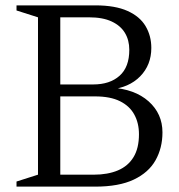

<svg xmlns="http://www.w3.org/2000/svg" viewBox="-20 -695 668 715"><path d="M163.5 -630.5 169 -675H335Q409 -675 455 -654.2Q501 -633.5 522.2 -597.5Q543.5 -561.5 543.5 -516.5Q543.5 -453 501.8 -410.5Q460 -368 389 -361.5L392 -369Q482 -363.5 533.5 -317.5Q585 -271.5 585 -202Q585 -144 559.2 -98.2Q533.5 -52.5 478.2 -26.2Q423 0 334.5 0H169.5L165.5 -44.5H329Q381.5 -44.5 419.2 -60.5Q457 -76.5 477.2 -109.8Q497.5 -143 497.5 -195Q497.5 -236.5 480.2 -268.2Q463 -300 427 -318Q391 -336 334.5 -336H165L163.5 -380.5H327Q389 -380.5 425.2 -412.8Q461.5 -445 461.5 -509.5Q461.5 -545.5 445.2 -572.5Q429 -599.5 395.8 -615Q362.5 -630.5 311.5 -630.5ZM41.5 0V-19L121.5 -44.5V-630.5L41.5 -656V-675H204.5V0Z"/></svg>

Font: Newsreader 24pt
Style: Regular
Weight: 400
Designer: Hugues Gentile
Foundry: Production Type
Version: Version 1.003